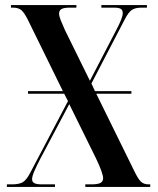

<svg xmlns="http://www.w3.org/2000/svg" viewBox="-20 -734 619 754"><path d="M7 0V-10H27Q55 -10 69.5 -18.5Q84 -27 99 -56L247 -337L232 -366H90V-376H227L91 -653Q76 -684 64 -694Q52 -704 32 -704H23V-714H280V-704H255Q231 -704 221.5 -698.5Q212 -693 212 -681Q212 -671 218.5 -654.5Q225 -638 235 -616L333 -417L437 -617Q449 -640 455.5 -656Q462 -672 462 -683Q462 -694 454.5 -699Q447 -704 427 -704H378V-714H557V-704H536Q512 -704 498.5 -695.5Q485 -687 470 -658L339 -406L353 -376H496V-366H358L508 -61Q523 -30 534 -20Q545 -10 564 -10H570V0H315V-10H339Q365 -10 375 -16Q385 -22 385 -34Q385 -53 357 -112L252 -325L138 -110Q125 -85 115.5 -63.5Q106 -42 106 -30Q106 -20 114.5 -15Q123 -10 145 -10H196V0Z"/></svg>

Font: Noto Serif Display ExtraCondensed SemiBold
Style: Regular
Weight: 600
Width: 2
Designer: Monotype Design Team
Foundry: Monotype Imaging Inc.
Version: Version 2.009